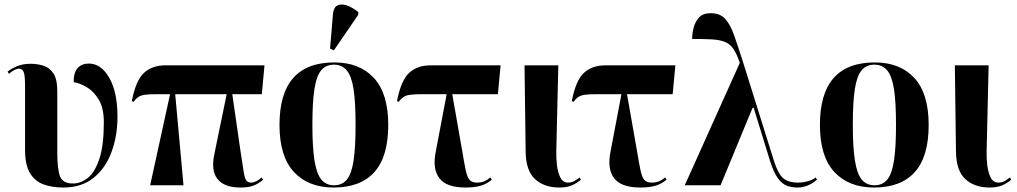

<svg xmlns="http://www.w3.org/2000/svg" viewBox="-20 -828 4543 858"><path d="M262 10Q213 10 174.5 -4Q136 -18 114 -54.5Q92 -91 92 -157V-438Q92 -492 86 -506Q80 -520 67 -521Q47 -522 20 -498L14 -508Q35 -524 59.5 -533.5Q84 -543 117 -543Q145 -543 172.5 -535Q200 -527 218 -501Q236 -475 236 -421V-148Q236 -71 248.5 -39.5Q261 -8 306 -8Q342 -8 373.5 -34Q405 -60 424.5 -119.5Q444 -179 444 -281Q444 -345 421.5 -382.5Q399 -420 367.5 -438.5Q336 -457 309 -461Q309 -505 327.5 -524.5Q346 -544 377 -544Q432 -544 468.5 -480Q505 -416 505 -306Q505 -221 478.5 -149Q452 -77 398.5 -33.5Q345 10 262 10Z M651 0 740 -407H677Q630 -407 611.5 -401Q593 -395 577 -373L569 -376Q587 -469 623.5 -502.5Q660 -536 719 -536H1162L1150 -407H1018L1055 -151Q1064 -93 1068.5 -63Q1073 -33 1080 -22.5Q1087 -12 1103 -12Q1112 -12 1125.5 -18.5Q1139 -25 1149 -35L1156 -25Q1133 -6 1111.5 2Q1090 10 1054 10Q982 10 952 -28Q922 -66 938 -140L993 -407H763L800 0Z M1471 10Q1358 10 1293.5 -59.5Q1229 -129 1229 -270Q1229 -549 1474 -549Q1587 -549 1651 -479.5Q1715 -410 1715 -270Q1715 -128 1653 -59Q1591 10 1471 10ZM1473 0Q1509 0 1530 -25.5Q1551 -51 1560 -110Q1569 -169 1569 -270Q1569 -371 1560 -429.5Q1551 -488 1529.5 -513.5Q1508 -539 1472 -539Q1436 -539 1415 -513.5Q1394 -488 1385 -429.5Q1376 -371 1376 -270Q1376 -169 1385.5 -110Q1395 -51 1416 -25.5Q1437 0 1473 0ZM1472 -603 1455 -611 1468 -766Q1471 -795 1487.5 -803.5Q1504 -812 1529 -804Q1554 -796 1581 -774V-762Z M2060 10Q1975 10 1943.5 -31.5Q1912 -73 1927 -149L1976 -407H1862Q1815 -407 1796.5 -401Q1778 -395 1762 -373L1754 -376Q1772 -469 1808.5 -502.5Q1845 -536 1904 -536H2217L2205 -407H2001L2046 -151Q2055 -96 2061.5 -66Q2068 -36 2078.5 -24Q2089 -12 2112 -12Q2131 -12 2145.5 -18.5Q2160 -25 2171 -35L2178 -25Q2155 -6 2128 2Q2101 10 2060 10Z M2479 10Q2412 10 2371 -27.5Q2330 -65 2329 -151L2324 -536H2475L2466 -154Q2465 -121 2469 -88.5Q2473 -56 2484.5 -34Q2496 -12 2519 -12Q2535 -12 2547.5 -19.5Q2560 -27 2570 -35L2576 -25Q2560 -11 2537.5 -0.5Q2515 10 2479 10Z M2841 10Q2756 10 2724.5 -31.5Q2693 -73 2708 -149L2757 -407H2643Q2596 -407 2577.5 -401Q2559 -395 2543 -373L2535 -376Q2553 -469 2589.5 -502.5Q2626 -536 2685 -536H2998L2986 -407H2782L2827 -151Q2836 -96 2842.5 -66Q2849 -36 2859.5 -24Q2870 -12 2893 -12Q2912 -12 2926.5 -18.5Q2941 -25 2952 -35L2959 -25Q2936 -6 2909 2Q2882 10 2841 10Z M3040 0 3286 -547Q3273 -586 3258 -608.5Q3243 -631 3220 -640.5Q3197 -650 3161.5 -652Q3126 -654 3073 -654Q3073 -677 3079.5 -703.5Q3086 -730 3103.5 -749.5Q3121 -769 3156 -769Q3197 -769 3220 -744.5Q3243 -720 3260 -672Q3277 -624 3299 -555L3438 -111Q3456 -53 3479 -32.5Q3502 -12 3546 -12Q3567 -12 3589.5 -18Q3612 -24 3625 -35L3631 -25Q3607 -5 3585.5 2.5Q3564 10 3545 10Q3518 10 3496.5 2Q3475 -6 3456.5 -31Q3438 -56 3422 -106L3348 -346H3343L3200 0Z M3886 10Q3773 10 3708.5 -59.5Q3644 -129 3644 -270Q3644 -549 3889 -549Q4002 -549 4066 -479.5Q4130 -410 4130 -270Q4130 -128 4068 -59Q4006 10 3886 10ZM3888 0Q3924 0 3945 -25.5Q3966 -51 3975 -110Q3984 -169 3984 -270Q3984 -371 3975 -429.5Q3966 -488 3944.5 -513.5Q3923 -539 3887 -539Q3851 -539 3830 -513.5Q3809 -488 3800 -429.5Q3791 -371 3791 -270Q3791 -169 3800.5 -110Q3810 -51 3831 -25.5Q3852 0 3888 0Z M4402 10Q4335 10 4294 -27.5Q4253 -65 4252 -151L4247 -536H4398L4389 -154Q4388 -121 4392 -88.5Q4396 -56 4407.5 -34Q4419 -12 4442 -12Q4458 -12 4470.5 -19.5Q4483 -27 4493 -35L4499 -25Q4483 -11 4460.5 -0.5Q4438 10 4402 10Z"/></svg>

Font: Noto Serif Display SemiCondensed
Style: Bold
Weight: 700
Width: 4
Designer: Monotype Design Team
Foundry: Monotype Imaging Inc.
Version: Version 2.009